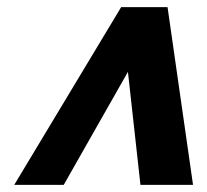

<svg xmlns="http://www.w3.org/2000/svg" viewBox="-20 -520 583 540"><path d="M20 0 320.8 -500H451.2L522.9 0H375L339.8 -317.9L159.2 0Z"/></svg>

Font: Perun
Style: Bold Italic
Weight: 700
Italic angle: -12°
Foundry: Copyright (c) Stefan Peev, Context Ltd, 2016
Version: Version 001.000